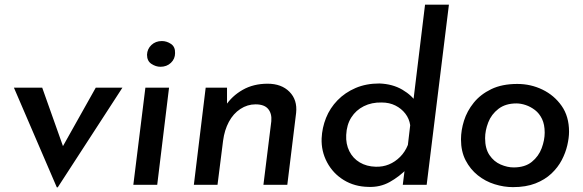

<svg xmlns="http://www.w3.org/2000/svg" viewBox="-20 -797 2516 828"><path d="M225 11 40 -419H162L276 -98L214 -100L393 -419H508L229 11Z M607 -419H709L658 0H555ZM614 -561Q615 -586 633 -603Q651 -620 678 -620Q699 -620 717.5 -607.5Q736 -595 735 -568Q735 -543 717 -526Q699 -509 672 -509Q652 -509 633 -521.5Q614 -534 614 -561Z M959 -419V-326L952 -340Q980 -383 1026.5 -409.5Q1073 -436 1134 -436Q1194 -436 1228.5 -401Q1263 -366 1257 -310L1219 0H1116L1150 -274Q1153 -307 1136.5 -327Q1120 -347 1082 -347Q1047 -347 1016.5 -327Q986 -307 967 -271.5Q948 -236 942 -190L918 0H816L867 -419Z M1569 9Q1509 8 1462.5 -20.5Q1416 -49 1390.5 -97Q1365 -145 1367 -200Q1369 -246 1386 -288.5Q1403 -331 1435.5 -364.5Q1468 -398 1513.5 -417.5Q1559 -437 1616 -437Q1673 -435 1715.5 -410Q1758 -385 1779 -350L1758 -325L1813 -777H1916L1820 0H1717L1729 -96L1737 -71Q1702 -35 1660.5 -12Q1619 11 1569 9ZM1600 -78Q1631 -77 1657.5 -88Q1684 -99 1705.5 -120.5Q1727 -142 1739 -172L1749 -257Q1745 -285 1728 -307Q1711 -329 1685 -342Q1659 -355 1626 -355Q1583 -356 1549 -339Q1515 -322 1495 -290.5Q1475 -259 1473 -215Q1471 -176 1486.5 -145Q1502 -114 1531.5 -96.5Q1561 -79 1600 -78Z M2192 10Q2153 10 2113 -2.5Q2073 -15 2040.5 -41Q2008 -67 1988 -105.5Q1968 -144 1968 -196Q1968 -235 1981 -276.5Q1994 -318 2023 -354Q2052 -390 2098.5 -412.5Q2145 -435 2211 -435Q2269 -435 2319.5 -410.5Q2370 -386 2402 -340.5Q2434 -295 2434 -229Q2434 -203 2426.5 -170.5Q2419 -138 2402.5 -106.5Q2386 -75 2358 -48.5Q2330 -22 2289 -6Q2248 10 2192 10ZM2195 -75Q2244 -75 2273.5 -99Q2303 -123 2316 -158Q2329 -193 2329 -225Q2329 -260 2317.5 -284Q2306 -308 2287 -322.5Q2268 -337 2247 -344Q2226 -351 2207 -351Q2160 -351 2129.5 -327.5Q2099 -304 2085.5 -269Q2072 -234 2072 -201Q2072 -156 2091 -128Q2110 -100 2139 -87.5Q2168 -75 2195 -75Z"/></svg>

Font: Josefin Sans Thin Medium
Style: Italic
Weight: 500
Italic angle: -7°
Version: Version 2.000